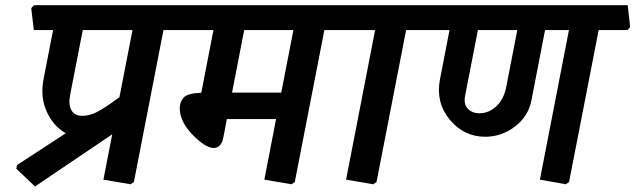

<svg xmlns="http://www.w3.org/2000/svg" viewBox="-20 -669 2403 726"><path d="M293 -555.2 245.6 -312.5Q237.8 -272.9 250 -252Q262.2 -231 292 -231Q318.8 -231 347.9 -246.1Q377 -261.2 431.6 -301.3L481 -555.2ZM708 -649.4 717.3 -566.4 707 -555.2H598.1L486.3 19L474.1 27.8L371.1 10.3L404.3 -161.1L112.3 36.1L41.5 -31.2L44.4 -44.9L228.5 -165Q180.7 -192.9 156.2 -248Q131.8 -303.2 144.5 -368.7L180.7 -555.2H107.9L98.1 -638.2L108.9 -649.4Z M1316.4 -649.4 1325.7 -566.4 1315.4 -555.2H1206.5L1094.7 19L1082.5 27.8L979.5 10.3L1023.9 -218.8H837.9L824.2 -147.9Q820.3 -127.4 810.5 -118.4Q800.8 -109.4 788.6 -109.4Q756.8 -109.4 708.3 -159.4Q659.7 -209.5 659.7 -260.3Q659.7 -282.7 674.1 -299.6Q688.5 -316.4 741.2 -318.4L787.1 -555.2H689.5L679.7 -638.2L690.4 -649.4ZM1089.4 -555.2H903.3L857.4 -318.8H1043.5Z M1634.3 -555.2H1515.6L1403.8 19L1391.6 27.8L1288.6 10.3L1398.4 -555.2H1297.9L1288.1 -638.2L1298.8 -649.4H1635.3L1644.5 -566.4Z M2353.5 -649.4 2362.8 -566.4 2352.5 -555.2H2243.7L2131.8 19L2119.6 27.8L2021.5 10.3L2131.3 -555.2H2041L1989.3 -288.6Q1977.5 -229 1927 -190.4Q1876.5 -151.9 1814.9 -151.9Q1733.9 -151.9 1680.4 -216.8Q1627 -281.7 1643.6 -368.7L1679.7 -555.2H1616.7L1606.9 -638.2L1617.7 -649.4ZM1936 -555.2H1787.1L1738.8 -307.6Q1732.4 -275.4 1748.8 -258.1Q1765.1 -240.7 1793 -240.7Q1828.1 -240.7 1856.7 -267.1Q1885.3 -293.5 1894.5 -341.8Z"/></svg>

Font: Sitara
Style: Bold Italic
Weight: 700
Italic angle: -11°
Designer: Neelakash Kshetrimayum
Foundry: Neelakash Kshetrimayum
Version: Version 1.000;PS Version 1.000;PS 1.0;hotconv 1.;hotconv 1.0